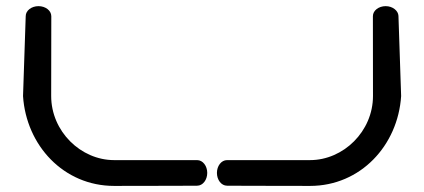

<svg xmlns="http://www.w3.org/2000/svg" viewBox="-20 -601 1394 631"><path d="M1205.5 -542.7C1205.5 -517.8 1205.8 -391.5 1205.8 -285.5C1205.8 -169.3 1108.7 -74.8 998.9 -74.8C886.3 -74.8 726.2 -74.8 726.2 -74.8C707.1 -74.8 692.9 -55.3 692.9 -32.8C692.9 -10.2 707.1 9.3 726.2 9.3C726.2 9.3 835.8 10 998.9 10C1165 10 1287.7 -123.1 1298.3 -285.1L1298.3 -285.4L1298.3 -285.6C1298.3 -286.4 1289.7 -540.5 1289.5 -549C1288.8 -565.7 1270.5 -580.8 1247.5 -580.8C1224.9 -580.8 1205.5 -566.6 1205.5 -547.8C1205.4 -546.1 1205.5 -544.5 1205.5 -542.7ZM148.6 -547.8C148.5 -566.6 129.1 -580.8 106.5 -580.8C83.9 -580.8 64.5 -566.6 64.5 -547.9L55.7 -285.4L55.7 -285.1C66.3 -123.1 189 10 355.1 10C518.2 10 627.8 9.3 627.8 9.3C646.9 9.3 661.1 -10.2 661.1 -32.8C661.1 -55.3 646.9 -74.8 627.8 -74.8C627.8 -74.8 467.7 -74.8 355.1 -74.8C245.3 -74.8 148.2 -169.3 148.2 -285.5C148.2 -391.2 148.5 -516.3 148.6 -542.8Z"/></svg>

Font: Hi.
Style: Bold
Weight: 400
Designer: Mew Too, Robert Jablonski
Foundry: Cannot Into Space Fonts
Version: Version 1.996